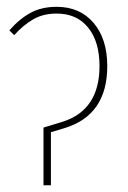

<svg xmlns="http://www.w3.org/2000/svg" viewBox="-20 -549 380 569"><path d="M108.9 0V-170.9L165 -188Q274.9 -222.7 274.9 -353Q274.9 -425.8 241.2 -467.3Q207.5 -508.8 147.9 -508.8Q107.9 -508.8 78.4 -491.7Q48.8 -474.6 22 -444.8L7.8 -459Q37.1 -492.7 70.1 -510.7Q103 -528.8 147.9 -528.8Q216.8 -528.8 257.3 -481.2Q297.9 -433.6 297.9 -353Q297.9 -207 169.9 -168.9L130.9 -157.2V0Z"/></svg>

Font: Fira Sans Compressed Thin
Style: Regular
Weight: 100
Width: 1
Designer: Carrois Corporate & Edenspiekermann AG
Foundry: Carrois Corporate GbR & Edenspiekermann AG
Version: Version 4.203;PS 004.203;hotconv 1.0.88;makeotf.lib2.5.64775